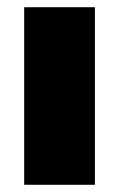

<svg xmlns="http://www.w3.org/2000/svg" viewBox="-20 -512 330 532"><path d="M47 0H243V-492H47Z"/></svg>

Font: MV Cash Black
Style: Regular
Weight: 900
Designer: Rodrigo Fuenzalida
Foundry: fragTYPE
Version: Version 1.100;Glyphs 3.1.2 (3151)